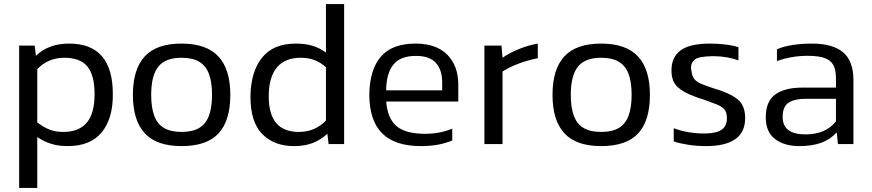

<svg xmlns="http://www.w3.org/2000/svg" viewBox="-20 -709 4290 945"><path d="M163.4 215.9V-34.2Q196.8 -12 232.3 -1Q267.9 10.1 313.6 10.1Q424.7 10.1 480.6 -57.7Q536.6 -125.6 535.3 -246.4Q535.3 -494.5 320.3 -494.5Q218 -494.5 156.8 -433.9L150.7 -484.4H74.3V215.9ZM163.4 -106.2V-368.8Q217.5 -424.7 296.7 -424.7Q375 -424.7 410.3 -381.4Q445.5 -338.2 445.5 -245.4Q445.5 -150.7 407 -105.2Q368.6 -59.7 291.3 -59.7Q251.3 -59.7 222 -71.8Q192.7 -84 163.4 -106.2Z M1113.6 -242.2Q1113.6 -368.1 1054.8 -431.3Q995.9 -494.5 873.4 -494.5Q750.5 -494.5 692.3 -431.3Q634.1 -368.1 634.1 -242.2Q634.1 -116.7 692.3 -53.3Q750.5 10.1 873.4 10.1Q998 10.1 1055.8 -52.6Q1113.6 -115.3 1113.6 -242.2ZM724.1 -242.2Q724.1 -336.9 759.1 -380.8Q794.1 -424.7 873.4 -424.7Q928 -424.7 960.9 -404.9Q993.7 -385 1008.6 -344.6Q1023.6 -304.2 1023.6 -242.2Q1023.6 -180.6 1008.6 -140Q993.7 -99.3 960.9 -79.5Q928 -59.7 873.4 -59.7Q819.5 -59.7 786.5 -79.5Q753.5 -99.3 738.8 -140.2Q724.1 -181 724.1 -242.2Z M1591.3 -50.5 1597.4 0H1673.8V-688.9H1584.2V-450.2Q1551.3 -474.3 1516.2 -484.4Q1481.1 -494.5 1435.7 -494.5Q1325.4 -494.5 1269.7 -425.2Q1214 -356 1212.7 -233.5Q1212.7 -108.1 1271 -49Q1329.3 10.1 1427.3 10.1Q1479.6 10.1 1518.5 -4.9Q1557.4 -19.9 1591.3 -50.5ZM1302.7 -234Q1302.7 -329.8 1343 -377.3Q1383.3 -424.7 1459.7 -424.7Q1499.2 -424.7 1528.8 -413Q1558.3 -401.3 1584.2 -378.2V-115.5Q1556.8 -87.8 1524 -73.7Q1491.2 -59.7 1450.8 -59.7Q1377 -59.7 1339.9 -102.8Q1302.9 -146 1302.7 -234Z M2205.9 -17.8V-75.8Q2176.9 -63.4 2142.5 -56.9Q2108.1 -50.4 2074.1 -50.4Q1975.8 -50.4 1931.6 -88.3Q1887.3 -126.1 1880.8 -209.1H2235.6V-292.3Q2235.6 -385.3 2181.4 -439.9Q2127.2 -494.5 2025.8 -494.5Q1909.9 -494.5 1854.7 -430.4Q1799.6 -366.3 1797.7 -244.6Q1797.7 -115.9 1860.7 -52.9Q1923.7 10.1 2051.9 10.1Q2097 10.1 2134.9 3.2Q2172.8 -3.6 2205.9 -17.8ZM2028.2 -433.8Q2094.6 -433.8 2125.5 -399.3Q2156.4 -364.9 2156.4 -304.2V-264.3H1880.8Q1880.8 -345.1 1915.1 -389.7Q1949.5 -434.3 2028.2 -433.8Z M2453.4 0V-357Q2524.7 -401.9 2627 -422.6V-494.5Q2581.7 -486.8 2535.3 -468Q2488.9 -449.2 2453.4 -425L2448.3 -484.4H2364.2V0Z M3178.8 -242.2Q3178.8 -368.1 3120 -431.3Q3061.2 -494.5 2938.7 -494.5Q2815.8 -494.5 2757.6 -431.3Q2699.4 -368.1 2699.4 -242.2Q2699.4 -116.7 2757.6 -53.3Q2815.8 10.1 2938.7 10.1Q3063.3 10.1 3121.1 -52.6Q3178.8 -115.3 3178.8 -242.2ZM2789.4 -242.2Q2789.4 -336.9 2824.4 -380.8Q2859.4 -424.7 2938.7 -424.7Q2993.3 -424.7 3026.1 -404.9Q3059 -385 3073.9 -344.6Q3088.8 -304.2 3088.8 -242.2Q3088.8 -180.6 3073.9 -140Q3059 -99.3 3026.1 -79.5Q2993.3 -59.7 2938.7 -59.7Q2884.7 -59.7 2851.8 -79.5Q2818.8 -99.3 2804.1 -140.2Q2789.4 -181 2789.4 -242.2Z M3647.6 -128.2Q3647.6 -190.3 3609.3 -220.9Q3571 -251.5 3493.2 -274Q3450 -288.3 3429.6 -297.1Q3409.3 -305.9 3397.8 -319.6Q3386.3 -333.4 3383.7 -356.9Q3375.3 -392.8 3395.7 -412.1Q3404.6 -422.5 3427.9 -427.2Q3451.3 -431.9 3485.3 -432.4Q3490 -432.4 3494 -432.4Q3524.2 -432.4 3555 -427.3Q3585.7 -422.1 3614.6 -412.1V-476.6Q3588.5 -485.4 3550.3 -490Q3512.1 -494.5 3473.7 -494.5Q3375.5 -494.5 3330.2 -461.3Q3284.9 -428.2 3284.9 -362.3Q3284.9 -307.4 3315.8 -279.9Q3346.7 -252.4 3399.9 -233.7Q3414.7 -228.6 3424.4 -224.8Q3431.6 -222.4 3443.5 -218.9Q3480.9 -205.7 3501.1 -197.6Q3531.4 -186.5 3544.6 -171.4Q3557.8 -156.3 3557.8 -128.2Q3557.8 -90.2 3533.9 -72Q3510 -53.8 3457.1 -52Q3448.3 -52 3440.3 -52Q3405.8 -52 3367.1 -58.7Q3328.4 -65.3 3296 -78.1V-13Q3325.6 -3 3367.7 3.6Q3409.7 10.1 3456.3 10.1Q3549.2 10.1 3598.4 -23.7Q3647.6 -57.6 3647.6 -128.2Z M4098.3 -57.4 4104.3 0H4180.5V-315Q4180.5 -408.6 4129.6 -451.5Q4078.7 -494.5 3975.4 -494.5Q3926.9 -494.5 3882.2 -487.7Q3837.6 -481 3804 -466.6V-408.6Q3876.9 -434.3 3955.2 -434.3Q4009.6 -434.3 4039.5 -423.1Q4069.5 -411.8 4082 -388.3Q4094.5 -364.8 4094.5 -323.4V-277.8H3929.2Q3842.3 -277.8 3795.7 -244Q3749 -210.2 3749 -131.2Q3749 -59.3 3794.7 -24.6Q3840.5 10.1 3914 10.1Q3977.1 10.1 4021.8 -6.3Q4066.6 -22.7 4098.3 -57.4ZM3832.1 -133.3Q3832.1 -184.9 3862 -204.1Q3891.9 -223.2 3948.7 -222.7H4094.5V-111.7Q4043.5 -47.5 3944.7 -47.5Q3832.1 -47.5 3832.1 -133.3Z"/></svg>

Font: Arad-FD-VF Thin
Style: Regular
Weight: 100
Designer: Mohammad Darvishi
Version: Version 1.010;September 21, 2024;FontCreator 15.0.0.2992 64-